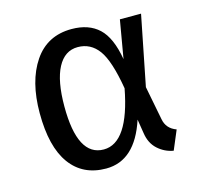

<svg xmlns="http://www.w3.org/2000/svg" viewBox="-86 -631 765 736"><g transform="rotate(-15 296.5 -263.0)"><path d="M258 -539Q326 -539 366 -501.5Q406 -464 421 -376L447 -527H531L476 -250L502 -116Q509 -77 548 -63L516 13Q481 7 454.5 -17Q428 -41 422 -82L413 -138Q364 12 249 12Q157 12 107 -56.5Q57 -125 57 -259Q57 -385 109 -462Q161 -539 258 -539ZM263 -466Q211 -466 183 -413Q155 -360 155 -259Q155 -61 259 -61Q357 -61 396 -267Q377 -380 345.5 -423Q314 -466 263 -466Z"/></g></svg>

Font: Fira Sans
Style: Regular
Weight: 400
Designer: Carrois Corporate & Edenspiekermann AG
Foundry: Carrois Corporate GbR & Edenspiekermann AG
Version: Version 4.106;PS 004.106;hotconv 1.0.70;makeotf.lib2.5.58329